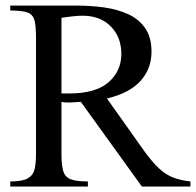

<svg xmlns="http://www.w3.org/2000/svg" viewBox="-20 -683 717 703"><path d="M677.2 0H499.5L275.9 -310.1Q262.2 -309.6 252.4 -308.6Q242.7 -307.6 234.9 -307.6Q227.5 -307.6 220.5 -307.9Q213.4 -308.1 205.1 -310.1V-117.7Q205.1 -77.6 211.7 -56.2Q218.3 -34.7 239 -26.6Q259.8 -18.6 301.8 -18.6V0H17.6V-18.6Q62 -18.6 81.8 -30Q101.6 -41.5 106.7 -63.7Q111.8 -85.9 111.8 -117.7V-545.9Q111.8 -588.4 106 -609.4Q100.1 -630.4 80.1 -637.5Q60.1 -644.5 17.6 -644.5V-662.6H257.8Q311.5 -662.6 361.1 -655.8Q410.6 -648.9 449.7 -630.9Q488.8 -612.8 511.7 -579.6Q534.7 -546.4 534.7 -493.7Q534.7 -431.2 494.6 -386.7Q454.6 -342.3 371.6 -322.3L506.8 -131.8Q537.1 -89.8 562 -66.7Q586.9 -43.5 614 -33Q641.1 -22.5 677.2 -18.6ZM424.3 -485.4Q424.3 -546.9 385.7 -586.2Q347.2 -625.5 281.7 -625.5Q255.4 -625.5 205.1 -617.7V-340.8H232.9Q330.6 -340.8 377.4 -381.8Q424.3 -422.9 424.3 -485.4Z"/></svg>

Font: Awami Nastaliq
Style: Regular
Weight: 400
Designer: Peter Martin, SIL International
Foundry: SIL International
Version: Version 3.100